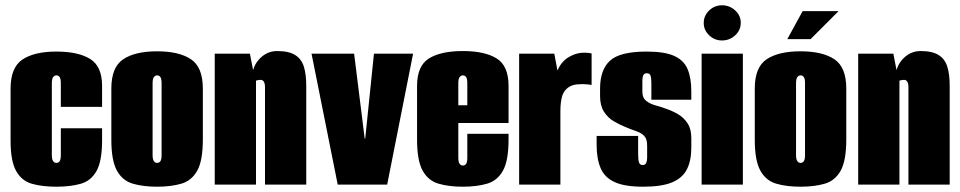

<svg xmlns="http://www.w3.org/2000/svg" viewBox="-20 -698 3631 726"><path d="M193 8Q140 8 101 -3Q62 -14 41 -51.5Q20 -89 20 -166V-363Q20 -443 65 -473Q110 -503 193 -503Q276 -503 321 -475Q366 -447 366 -373V-294H210V-383Q210 -400 205.5 -406.5Q201 -413 193 -413Q186 -413 181 -406.5Q176 -400 176 -383V-112Q176 -95 181 -88.5Q186 -82 193 -82Q201 -82 205.5 -88.5Q210 -95 210 -112V-213H366V-167Q366 -89 345 -51.5Q324 -14 285 -3Q246 8 193 8Z M574 8Q521 8 482 -3.5Q443 -15 422 -53Q401 -91 401 -170V-363Q401 -444 446 -474Q491 -504 574 -504Q657 -504 702 -474Q747 -444 747 -363V-171Q747 -91 726 -53Q705 -15 666 -3.5Q627 8 574 8ZM574 -82Q582 -82 586.5 -88.5Q591 -95 591 -112V-383Q591 -400 586.5 -406.5Q582 -413 574 -413Q567 -413 562 -406.5Q557 -400 557 -383V-112Q557 -95 562 -88.5Q567 -82 574 -82Z M792 0V-495H925L937 -433Q946 -464 971 -484.5Q996 -505 1028 -505Q1072 -505 1096 -490Q1120 -475 1129 -446Q1138 -417 1138 -374V0H982V-368Q982 -375 981 -380Q980 -385 978 -388.5Q976 -392 973 -394Q970 -396 965 -396Q963 -396 959.5 -395.5Q956 -395 953 -394.5Q950 -394 948 -393V0Z M1257 0 1158 -495H1319L1359 -174H1361L1394 -495H1542L1444 0Z M1730 8Q1677 8 1638 -3.5Q1599 -15 1578 -53Q1557 -91 1557 -170V-373Q1557 -449 1602 -477Q1647 -505 1730 -505Q1813 -505 1858 -477Q1903 -449 1903 -373V-233H1713V-102Q1713 -85 1718 -78.5Q1723 -72 1730 -72Q1738 -72 1742.5 -78.5Q1747 -85 1747 -102V-192H1903V-171Q1903 -91 1882 -53Q1861 -15 1822 -3.5Q1783 8 1730 8ZM1713 -300H1747V-383Q1747 -400 1742.5 -406.5Q1738 -413 1730 -413Q1723 -413 1718 -406.5Q1713 -400 1713 -383Z M1943 0V-495H2076L2088 -431Q2095 -449 2107.5 -463Q2120 -477 2136 -485Q2172 -505 2217 -496V-377Q2217 -377 2200.5 -379Q2184 -381 2162.5 -379Q2141 -377 2127 -366Q2110 -353 2104.5 -330.5Q2099 -308 2099 -279V0Z M2412 8Q2342 8 2304 -9.5Q2266 -27 2251 -62.5Q2236 -98 2236 -150V-184H2393V-115Q2393 -95 2396 -84.5Q2399 -74 2410 -74Q2420 -74 2423.5 -82Q2427 -90 2427 -101V-147Q2427 -172 2416.5 -183.5Q2406 -195 2387 -201.5Q2368 -208 2344 -218Q2322 -227 2300 -240Q2278 -253 2263.5 -276Q2249 -299 2249 -335V-363Q2249 -434 2286.5 -468.5Q2324 -503 2425 -503Q2493 -503 2529.5 -486.5Q2566 -470 2580 -436.5Q2594 -403 2594 -353V-321H2443V-382Q2443 -402 2440 -411.5Q2437 -421 2426 -421Q2416 -421 2412.5 -413.5Q2409 -406 2409 -395V-350Q2409 -328 2423.5 -316.5Q2438 -305 2459 -299.5Q2480 -294 2498 -287Q2522 -279 2544 -266Q2566 -253 2580 -231.5Q2594 -210 2594 -176V-140Q2594 -91 2577.5 -58Q2561 -25 2521.5 -8.5Q2482 8 2412 8Z M2633 0V-495H2789V0ZM2710 -545Q2682 -545 2661.5 -564.5Q2641 -584 2641 -611Q2641 -639 2661.5 -658.5Q2682 -678 2710 -678Q2739 -678 2760 -658.5Q2781 -639 2781 -612Q2781 -584 2760 -564.5Q2739 -545 2710 -545Z M3007 8Q2954 8 2915 -3.5Q2876 -15 2855 -53Q2834 -91 2834 -170V-363Q2834 -444 2879 -474Q2924 -504 3007 -504Q3090 -504 3135 -474Q3180 -444 3180 -363V-171Q3180 -91 3159 -53Q3138 -15 3099 -3.5Q3060 8 3007 8ZM3007 -82Q3015 -82 3019.5 -88.5Q3024 -95 3024 -112V-383Q3024 -400 3019.5 -406.5Q3015 -413 3007 -413Q3000 -413 2995 -406.5Q2990 -400 2990 -383V-112Q2990 -95 2995 -88.5Q3000 -82 3007 -82ZM2957 -550 3015 -656H3151L3045 -550Z M3225 0V-495H3358L3370 -433Q3379 -464 3404 -484.5Q3429 -505 3461 -505Q3505 -505 3529 -490Q3553 -475 3562 -446Q3571 -417 3571 -374V0H3415V-368Q3415 -375 3414 -380Q3413 -385 3411 -388.5Q3409 -392 3406 -394Q3403 -396 3398 -396Q3396 -396 3392.5 -395.5Q3389 -395 3386 -394.5Q3383 -394 3381 -393V0Z"/></svg>

Font: Alumni Sans Black
Style: Regular
Weight: 900
Designer: Robert E. Leuschke
Foundry: Robert E. Leuschke
Version: Version 1.018